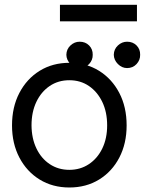

<svg xmlns="http://www.w3.org/2000/svg" viewBox="-20 -791 617 818"><path d="M275.4 7.8Q204.1 7.8 148.9 -26.1Q93.8 -60.1 62.5 -119.9Q31.2 -179.7 31.2 -256.8Q31.2 -335 62.5 -395Q93.8 -455.1 148.9 -489.3Q204.1 -523.4 275.4 -523.4Q347.2 -523.4 402.1 -489.3Q457 -455.1 488.3 -395Q519.5 -335 519.5 -256.8Q519.5 -179.7 488.5 -119.9Q457.5 -60.1 402.3 -26.1Q347.2 7.8 275.4 7.8ZM275.4 -67.4Q322.3 -67.4 358.6 -91.6Q395 -115.7 415.8 -158.4Q436.5 -201.2 436.5 -256.8Q436.5 -313.5 415.8 -356.7Q395 -399.9 358.9 -424.6Q322.8 -449.2 275.4 -449.2Q228 -449.2 191.7 -424.6Q155.3 -399.9 134.8 -356.7Q114.3 -313.5 114.3 -256.8Q114.7 -201.2 135.3 -158.4Q155.8 -115.7 192.1 -91.6Q228.5 -67.4 275.4 -67.4ZM319.3 -501Q297.4 -501 280.3 -518.1Q263.2 -535.2 262.7 -557.6Q263.2 -581.5 280.3 -597.4Q297.4 -613.3 319.3 -613.3Q343.8 -613.3 359.6 -597.4Q375.5 -581.5 375 -557.6Q375.5 -535.2 359.6 -518.1Q343.8 -501 319.3 -501ZM521.5 -501Q499.5 -501 482.4 -518.1Q465.3 -535.2 464.8 -557.6Q465.3 -581.5 482.4 -597.4Q499.5 -613.3 521.5 -613.3Q545.9 -613.3 561.8 -597.4Q577.6 -581.5 577.1 -557.6Q577.6 -535.2 561.8 -518.1Q545.9 -501 521.5 -501ZM563.5 -770.5V-700.2H235.4V-770.5Z"/></svg>

Font: Inter Display V
Style: Regular
Weight: 400
Designer: Rasmus Andersson
Foundry: rsms
Version: Version 3.015;git-src